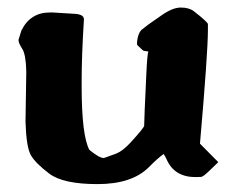

<svg xmlns="http://www.w3.org/2000/svg" viewBox="-20 -458 605 496"><path d="M316.9 -89.4Q352.1 -127.9 352.5 -133.3Q352.5 -133.8 352.5 -135.7Q352.5 -150.4 357.9 -264.2Q360.4 -319.3 363.3 -324.7Q359.9 -325.7 351.6 -326.7Q349.6 -326.7 335.4 -340.8Q334 -341.8 334 -345.2Q334 -346.2 334 -347.2Q334 -352.5 335.9 -361.3Q339.8 -376.5 346.7 -381.8Q357.4 -390.6 362.8 -394.3Q368.2 -397.9 397 -418.2Q425.8 -438.5 447 -438.5Q468.3 -438.5 480.5 -429.2Q515.6 -401.9 517.1 -396Q517.1 -393.6 517.1 -389.9Q517.1 -386.2 517.1 -380.4Q517.1 -322.3 496.6 -86.9L543.9 -39.1L519.5 -15.6Q504.9 -1.5 499.5 -1Q493.2 -0.5 485.4 -0.5Q430.7 -0.5 410.6 -45.9Q406.2 -55.7 402.8 -60.1Q387.7 -49.8 364.3 -25.9Q320.8 17.6 231.9 17.6Q143.1 17.6 107.2 -9.5Q71.3 -36.6 59.6 -57.4Q47.9 -78.1 45.9 -143.6L47.9 -273.4Q46.9 -317.4 37.4 -332Q27.8 -346.7 27.8 -354.5V-355L35.2 -378.9Q58.1 -425.8 108.9 -425.8Q112.3 -425.8 115.7 -425.8L170.9 -422.4Q196.8 -421.4 196.8 -408.2Q196.8 -408.2 196.8 -407.7V-407.2Q190.9 -314.9 190.9 -246.6Q190.9 -241.2 190.9 -236.3Q190.9 -107.9 210.9 -70.8Q236.3 -49.8 248 -49.8Q250 -50.3 251.5 -50.8Q262.2 -54.7 280.8 -61.5Q296.9 -67.9 316.9 -89.4Z"/></svg>

Font: Drukaatie burti
Style: Bold
Weight: 700
Version: Version 0.14